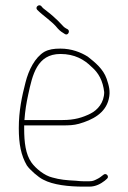

<svg xmlns="http://www.w3.org/2000/svg" viewBox="-20 -710 477 715"><path d="M232 -601C222.8 -605.6 218.4 -608.5 211 -617C197 -632.5 192.9 -635.4 176.5 -650.5C162.2 -663.6 152.8 -669 140 -680L133 -688C123.9 -695.8 109.4 -682.6 119 -673C142.3 -649.7 174.7 -630.1 195 -604C204.7 -593.3 211.6 -589.5 222 -583C232.8 -576.3 242.6 -594.4 232 -601ZM71 -263C73.5 -298 78.2 -326.2 85 -357.5C100.8 -430.4 117.4 -509 205 -509C258 -509 293.9 -488.1 321 -461C347.1 -438.9 363.4 -408.8 368 -367C368 -328 343.3 -300.1 317 -287C287.6 -272.3 257.8 -263 213 -263ZM70 -243H213C238 -243 253.9 -243.6 274 -249C324.2 -263.3 372.5 -288.1 385 -341C392.3 -370.3 385.2 -392.3 377 -417C364.2 -453.2 334.7 -477.2 307 -499C280.6 -515.5 246.3 -529 205 -529C180.6 -529 162.5 -526.4 145 -517C110 -496 86.5 -449 75 -403C61.3 -350.4 50 -296.8 50 -232.5C50 -173.5 58.6 -130.6 80 -94C90.3 -78.5 123.1 -49.4 141 -41C177.7 -21.3 235.7 -15 291 -15H313C336.5 -15 355.3 -25.6 370 -37L378 -44C388.7 -52 375.6 -68.3 365 -59C358.3 -54 350.4 -47.2 343 -44C333.2 -39.1 327.2 -35 313 -35H291C283.7 -35 274 -35.7 262 -37C227.3 -38.7 203 -41 175 -49C145.9 -55.7 112.6 -82.7 97 -105C75.4 -135.8 70 -179.4 70 -232Z"/></svg>

Font: HoneyBee
Style: UltLit
Weight: 100
Foundry: Cannot Into Space Fonts
Version: Version 0.89